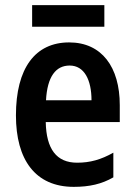

<svg xmlns="http://www.w3.org/2000/svg" viewBox="-20 -717 525 747"><path d="M386 -697H105V-613H386ZM249 -552C117 -552 42 -452 42 -268C42 -96 117 10 267 10C328 10 376 -1 421 -27V-123C373 -96 331 -84 280 -84C200 -84 160 -137 158 -242H446V-308C446 -456 376 -552 249 -552ZM251 -462C308 -462 336 -406 336 -327H159C164 -419 197 -462 251 -462Z"/></svg>

Font: Noto Sans Ethiopic Cond SemBd
Style: Regular
Weight: 600
Width: 3
Designer: Monotype Design Team
Foundry: Monotype Imaging Inc.
Version: Version 2.102